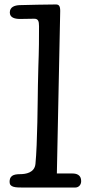

<svg xmlns="http://www.w3.org/2000/svg" viewBox="-20 -841 404 861"><path d="M250 -792C250 -816 243 -821 230 -821C210 -821 89 -819 68 -818C46 -817 24 -810 24 -785C24 -762 46 -756 70 -756C84 -756 124 -757 133 -757C151 -757 155 -747 155 -723C155 -577 153 -611 150 -457C149 -396 148 -197 139 -106C135 -66 95 -60 70 -60C36 -60 23 -50 23 -25C23 -1 49 0 82 0H317C332 0 344 -11 344 -29C344 -57 323 -63 305 -63H235Z"/></svg>

Font: Life Savers
Style: ExtraBold
Weight: 800
Designer: Pablo Impallari, Rodrigo Fuenzalida, Brenda Gallo
Foundry: Pablo Impallari, Rodrigo Fuenzalida, Brenda Gallo
Version: Version 3.000